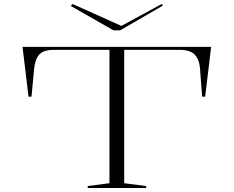

<svg xmlns="http://www.w3.org/2000/svg" viewBox="-20 -943 1172 963"><path d="M420 0V-10L529 -24V-693H250Q218 -693 196.5 -683.5Q175 -674 163.5 -648.5Q152 -623 149 -575L138 -458H123L93 -708H1039L1009 -458H994L985 -573Q984 -622 971.5 -647.5Q959 -673 937 -683Q915 -693 882 -693H603V-24L713 -10V0ZM791 -923 797 -915 583 -791H549L335 -913L344 -923L589 -813Z"/></svg>

Font: Kalnia Expanded ExtraLight
Style: Regular
Weight: 250
Width: 7
Designer: Frida Medrano
Foundry: Frida Medrano
Version: Version 1.105